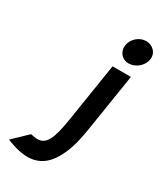

<svg xmlns="http://www.w3.org/2000/svg" viewBox="-326 -692 719 843"><g transform="rotate(30 33.0 -270.5)"><path d="M-148 55 -135 60C-48 93 36 96 88 -8C107 -43 121 -90 131 -153L178 -451H85L38 -153C21 -46 2 -9 -43 -9C-51 -9 -59 -11 -70 -13L-76 -14ZM87 -559C82 -525 105 -497 139 -497C173 -497 207 -524 213 -559C219 -594 192 -621 158 -621C124 -621 92 -593 87 -559Z"/></g></svg>

Font: Charger Pro
Style: ExBdSuExtObl
Weight: 400
Designer: Jasper
Foundry: Cannot Into Space Fonts
Version: Version 1.09